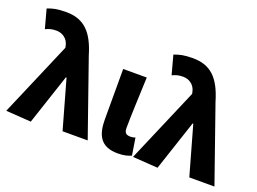

<svg xmlns="http://www.w3.org/2000/svg" viewBox="-119 -1089 1845 1378"><g transform="rotate(20 804.0 -399.5)"><path d="M207 13 335 -372H340L445 0H637L436 -575C387 -742 312 -813 178 -813C107 -813 75 -804 36 -789L75 -645C101 -657 121 -664 157 -664C202 -664 245 -637 256 -585L259 -570L15 0Z M870 14C920 14 948 5 973 -6L952 -137C941 -132 926 -130 917 -130C884 -130 868 -141 868 -179C868 -269 876 -439 881 -569H701V-185C701 -66 738 14 870 14Z M1175 13 1303 -372H1308L1413 0H1605L1404 -575C1355 -742 1280 -813 1146 -813C1075 -813 1043 -804 1004 -789L1043 -645C1069 -657 1089 -664 1125 -664C1170 -664 1213 -637 1224 -585L1227 -570L983 0Z"/></g></svg>

Font: Noto Sans CJK HK Black
Style: Regular
Weight: 900
Designer: Ryoko NISHIZUKA 西塚涼子 (kana, bopomofo & ideographs); Paul D. Hunt (Latin, Greek & Cyrillic); Sandoll Communications 산돌커뮤니
Foundry: Adobe
Version: Version 2.004;hotconv 1.0.118;makeotfexe 2.5.65603